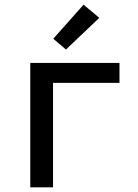

<svg xmlns="http://www.w3.org/2000/svg" viewBox="-20 -798 590 818"><path d="M109 0V-530H489V-445H206V0ZM261 -587 207 -633 336 -778 403 -722Z"/></svg>

Font: Lode Dark Term
Style: Bold
Weight: 700
Monospace: yes
Designer: Belleve Invis
Foundry: Belleve Invis
Version: Version 29.2.0